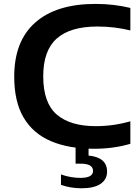

<svg xmlns="http://www.w3.org/2000/svg" viewBox="-20 -770 735 1006"><path d="M473 9.5Q341 9.5 247.2 -30.2Q153.5 -70 104 -153.5Q54.5 -237 54.5 -368.5Q54.5 -555 165 -652.2Q275.5 -749.5 480 -749.5Q530 -749.5 574.5 -744.2Q619 -739 663 -728.5V-610.5Q622.5 -620.5 579.2 -625.8Q536 -631 490.5 -631Q348 -631 277.2 -568Q206.5 -505 206.5 -370.5Q206.5 -231 277.2 -170Q348 -109 481.5 -109Q574.5 -109 663 -134.5V-16.5Q575 9.5 473 9.5ZM407.5 216.5Q349.5 216.5 299.5 198.5V144Q326 153.5 351.8 157.8Q377.5 162 401.5 162Q467.5 162 467.5 125.5Q467.5 87.5 402 87.5H376V-10H444V45Q541 54.5 541 129Q541 170.5 506.8 193.5Q472.5 216.5 407.5 216.5Z"/></svg>

Font: Encode Sans Expanded Expanded SemiBold
Style: Regular
Weight: 600
Width: 7
Designer: Multiple Designers
Foundry: Impallari Type
Version: Version 3.000; ttfautohint (v1.8.3) -l 8 -r 50 -G 200 -x 14 